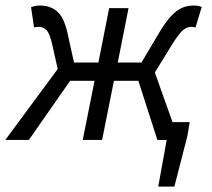

<svg xmlns="http://www.w3.org/2000/svg" viewBox="-37 -516 780 708"><path d="M546.5 172 577.7 0H558.4L571.8 -65.7H662.6L653.9 -14.2L606 172ZM-17.4 0 175.8 -261.4 155.7 -351.5Q146.4 -393.3 134.3 -405.1Q122.1 -417 104.3 -417Q99.2 -417 96.1 -416.6Q93 -416.3 88.6 -414.3L77.5 -489.4Q93.7 -495.6 110.6 -495.6Q147.7 -495.6 173 -474.6Q198.4 -453.7 211.9 -394.1L235.9 -285.3H325.8L365.6 -486.1H437L397.2 -285.3H484.6L549.2 -394.1Q572.9 -434 593.3 -456Q613.7 -478.1 633.7 -486.8Q653.7 -495.6 677.2 -495.6Q686.2 -495.6 694.3 -494Q702.3 -492.5 706.8 -490.1L683.7 -414.3Q679 -416.3 675.6 -416.6Q672.2 -417 668.1 -417Q652.3 -417 637.4 -404.5Q622.5 -391.9 597.3 -351.5L534 -248.7L622.6 0H543.3L473.2 -218.1H383.1L339.5 0H268.1L311.7 -218.1H221.6L69.4 0Z"/></svg>

Font: Source Sans Variable
Style: Italic
Weight: 200
Italic angle: -11°
Designer: Paul D. Hunt
Foundry: Adobe Systems Incorporated
Version: Version 3.006;hotconv 1.0.111;makeotfexe 2.5.65597